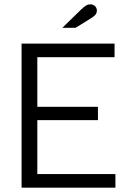

<svg xmlns="http://www.w3.org/2000/svg" viewBox="-20 -870 594 890"><path d="M80 0V-668H511V-605H153V-375H434V-313H153V-63H515V0ZM269 -741 355 -825Q370 -839 379 -844.5Q388 -850 398 -850Q411 -850 420 -842Q429 -834 429 -821Q429 -808 420 -799Q411 -790 387 -776L330 -741Z"/></svg>

Font: Atkinson Hyperlegible Next Light
Style: Regular
Weight: 300
Designer: Elliott Scott, Megan Eiswerth, Linus Boman, Theodore Petrosky, Letters from Sweden
Foundry: Applied Design Works, Letters from Sweden
Version: Version 2.001